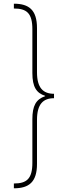

<svg xmlns="http://www.w3.org/2000/svg" viewBox="-20 -852 355 1038"><path d="M272 -321V-345C214 -345 180 -376 180 -461V-700C180 -798 137 -832 55 -832V-806C124 -806 155 -781 155 -694V-457C155 -382 177 -349 224 -334V-332C174 -315 155 -279 155 -208V28C155 115 124 140 55 140V166C137 166 180 132 180 34V-204C180 -290 214 -321 272 -321Z"/></svg>

Font: Noto Sans Gurmukhi UI ExtraCondensed Thin
Style: Regular
Weight: 100
Width: 2
Designer: Jelle Bosma - Monotype Design Team
Foundry: Monotype Imaging Inc.
Version: Version 2.004